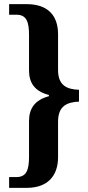

<svg xmlns="http://www.w3.org/2000/svg" viewBox="-20 -780 425 926"><path d="M24 126H109C209 126 260 69 260 -22V-193C260 -271 305 -287 361 -290V-347C305 -349 260 -366 260 -442V-615C260 -707 209 -760 109 -760H24V-709H59C108 -709 120 -675 120 -611V-440C120 -379 149 -339 216 -322V-316C149 -298 120 -258 120 -196V-24C120 39 108 74 59 74H24Z"/></svg>

Font: Noto Serif Ethiopic Condensed
Style: Bold
Weight: 700
Width: 3
Designer: Monotype Design Team
Foundry: Monotype Imaging Inc.
Version: Version 2.102